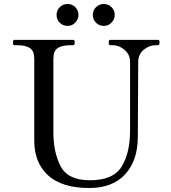

<svg xmlns="http://www.w3.org/2000/svg" viewBox="-20 -930 858 964"><path d="M152 -224V-635Q152 -674 130.5 -688.5Q109 -703 66 -703H52Q45 -703 45 -716Q45 -730 52 -730H348Q352 -730 353.5 -726.5Q355 -723 355 -716Q355 -703 348 -703H334Q291 -703 269.5 -688.5Q248 -674 248 -635V-266Q248 -165 284.5 -95Q321 -25 432 -25Q549 -25 591 -94Q633 -163 633 -273V-620Q633 -656 605.5 -679.5Q578 -703 547 -703H533Q526 -703 526 -716Q526 -730 533 -730H773Q778 -730 779.5 -726.5Q781 -723 781 -716Q781 -703 773 -703H760Q729 -703 701.5 -680Q674 -657 674 -620L672 -244Q672 -124 608.5 -55Q545 14 428 14Q291 14 221.5 -49.5Q152 -113 152 -224ZM319 -910Q296 -910 280 -894Q264 -878 264 -855Q264 -832 280 -816Q296 -800 319 -800Q342 -800 358 -816.5Q374 -833 374 -855Q374 -878 358 -894Q342 -910 319 -910ZM501 -910Q478 -910 462 -894Q446 -878 446 -855Q446 -832 462 -816Q478 -800 501 -800Q524 -800 540 -816.5Q556 -833 556 -855Q556 -878 540 -894Q524 -910 501 -910Z"/></svg>

Font: Shippori Mincho Medium
Style: Regular
Weight: 500
Designer: FONTDASU
Foundry: FONTDASU / Google Inc. / but / Adobe
Version: Version 3.110; ttfautohint (v1.8.3)